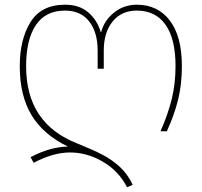

<svg xmlns="http://www.w3.org/2000/svg" viewBox="-20 -558 857 816"><path d="M278 90Q206 90 123 134L110 110Q193 66 269 65Q165 15 114.5 -68Q64 -151 64 -277Q64 -390 109.5 -464Q155 -538 257 -538Q317 -538 355 -505.5Q393 -473 408 -422H410Q423 -471 464.5 -504.5Q506 -538 562 -538Q650 -538 701.5 -471Q753 -404 753 -277Q753 -199 737 -134.5Q721 -70 689 0H662Q694 -72 710 -137.5Q726 -203 726 -277Q726 -393 683.5 -453Q641 -513 561 -513Q496 -513 458.5 -466.5Q421 -420 421 -343V-266H395V-343Q395 -421 359 -467Q323 -513 256 -513Q174 -513 132.5 -451.5Q91 -390 91 -277Q91 -153 146 -71.5Q201 10 309 52Q374 78 414.5 99Q455 120 488.5 150.5Q522 181 544 227L520 238Q485 169 417.5 129.5Q350 90 278 90Z"/></svg>

Font: Noto Sans Georgian Thin
Style: Regular
Weight: 250
Designer: Monotype Design team
Foundry: Monotype Imaging Inc.
Version: Version 1.000